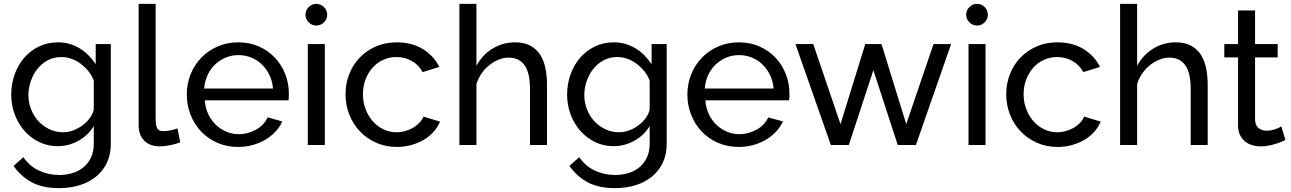

<svg xmlns="http://www.w3.org/2000/svg" viewBox="-20 -750 6679 993"><path d="M279 6Q226 6 181.5 -16Q137 -38 105 -75Q73 -112 55.5 -160Q38 -208 38 -260Q38 -315 55.5 -364.5Q73 -414 105 -451Q137 -488 181.5 -509.5Q226 -531 280 -531Q313 -531 341 -522.5Q369 -514 393.5 -499Q418 -484 438.5 -463Q459 -442 475 -418V-522H553V-6Q553 50 532.5 92.5Q512 135 476 164Q440 193 391.5 208Q343 223 287 223Q199 223 143 192Q87 161 50 108L101 63Q132 109 181 132Q230 155 287 155Q323 155 355.5 145Q388 135 412 115Q436 95 450.5 65Q465 35 465 -6V-98Q436 -50 385.5 -22Q335 6 279 6ZM306 -66Q334 -66 360 -76Q386 -86 408 -102.5Q430 -119 445 -140Q460 -161 465 -183V-333Q455 -360 437 -382Q419 -404 397 -420.5Q375 -437 349.5 -446Q324 -455 298 -455Q258 -455 226.5 -438Q195 -421 173 -393Q151 -365 139 -329.5Q127 -294 127 -258Q127 -219 141 -184Q155 -149 179 -123Q203 -97 236 -81.5Q269 -66 306 -66Z M697 -730H785V-135Q785 -113 788 -100.5Q791 -88 796.5 -81.5Q802 -75 809.5 -73.5Q817 -72 826 -72Q847 -72 866 -76.5Q885 -81 898 -86L912 -14Q890 -5 860 1Q830 7 807 7Q756 7 726.5 -22Q697 -51 697 -103Z M1212 10Q1153 10 1104 -11.5Q1055 -33 1020 -70Q985 -107 965.5 -156.5Q946 -206 946 -261Q946 -316 965.5 -365Q985 -414 1020.5 -451Q1056 -488 1105 -509.5Q1154 -531 1213 -531Q1272 -531 1320.5 -509Q1369 -487 1403 -450.5Q1437 -414 1455.5 -366Q1474 -318 1474 -265Q1474 -254 1473.5 -245Q1473 -236 1472 -231H1039Q1042 -192 1057 -160Q1072 -128 1096 -105Q1120 -82 1150.5 -69Q1181 -56 1215 -56Q1239 -56 1262 -62.5Q1285 -69 1305 -80Q1325 -91 1340.5 -107.5Q1356 -124 1364 -143L1440 -122Q1427 -93 1404.5 -69Q1382 -45 1352.5 -27.5Q1323 -10 1287 0Q1251 10 1212 10ZM1392 -292Q1389 -330 1373.5 -362Q1358 -394 1334 -417Q1310 -440 1279 -452.5Q1248 -465 1213 -465Q1178 -465 1147 -452Q1116 -439 1092 -416Q1068 -393 1053.5 -361.5Q1039 -330 1036 -292Z M1572 0V-522H1660V0ZM1560 -674Q1560 -697 1576.5 -713.5Q1593 -730 1616 -730Q1639 -730 1655.5 -713.5Q1672 -697 1672 -674Q1672 -651 1655.5 -634.5Q1639 -618 1616 -618Q1593 -618 1576.5 -634.5Q1560 -651 1560 -674Z M2033 10Q1974 10 1925 -12Q1876 -34 1841 -71Q1806 -108 1786.5 -157.5Q1767 -207 1767 -262Q1767 -317 1786 -366Q1805 -415 1840 -451.5Q1875 -488 1923.5 -509.5Q1972 -531 2032 -531Q2110 -531 2166.5 -496.5Q2223 -462 2252 -404L2166 -377Q2146 -414 2110 -434.5Q2074 -455 2030 -455Q1994 -455 1962 -440.5Q1930 -426 1907 -400Q1884 -374 1870.5 -339Q1857 -304 1857 -262Q1857 -221 1871 -185Q1885 -149 1908.5 -122.5Q1932 -96 1963.5 -81Q1995 -66 2031 -66Q2054 -66 2076.5 -72.5Q2099 -79 2117.5 -90Q2136 -101 2150 -116Q2164 -131 2170 -147L2256 -121Q2244 -93 2222.5 -68.5Q2201 -44 2172 -27Q2143 -10 2107.5 0Q2072 10 2033 10Z M2809 0H2721V-292Q2721 -373 2693 -412.5Q2665 -452 2611 -452Q2585 -452 2559 -441.5Q2533 -431 2510.5 -413Q2488 -395 2470.5 -370Q2453 -345 2444 -315V0H2356V-730H2444V-410Q2475 -467 2528 -499Q2581 -531 2644 -531Q2691 -531 2722.5 -514Q2754 -497 2773 -468Q2792 -439 2800.5 -399Q2809 -359 2809 -312Z M3154 6Q3101 6 3056.5 -16Q3012 -38 2980 -75Q2948 -112 2930.5 -160Q2913 -208 2913 -260Q2913 -315 2930.5 -364.5Q2948 -414 2980 -451Q3012 -488 3056.5 -509.5Q3101 -531 3155 -531Q3188 -531 3216 -522.5Q3244 -514 3268.5 -499Q3293 -484 3313.5 -463Q3334 -442 3350 -418V-522H3428V-6Q3428 50 3407.5 92.5Q3387 135 3351 164Q3315 193 3266.5 208Q3218 223 3162 223Q3074 223 3018 192Q2962 161 2925 108L2976 63Q3007 109 3056 132Q3105 155 3162 155Q3198 155 3230.5 145Q3263 135 3287 115Q3311 95 3325.5 65Q3340 35 3340 -6V-98Q3311 -50 3260.5 -22Q3210 6 3154 6ZM3181 -66Q3209 -66 3235 -76Q3261 -86 3283 -102.5Q3305 -119 3320 -140Q3335 -161 3340 -183V-333Q3330 -360 3312 -382Q3294 -404 3272 -420.5Q3250 -437 3224.5 -446Q3199 -455 3173 -455Q3133 -455 3101.5 -438Q3070 -421 3048 -393Q3026 -365 3014 -329.5Q3002 -294 3002 -258Q3002 -219 3016 -184Q3030 -149 3054 -123Q3078 -97 3111 -81.5Q3144 -66 3181 -66Z M3801 10Q3742 10 3693 -11.5Q3644 -33 3609 -70Q3574 -107 3554.5 -156.5Q3535 -206 3535 -261Q3535 -316 3554.5 -365Q3574 -414 3609.5 -451Q3645 -488 3694 -509.5Q3743 -531 3802 -531Q3861 -531 3909.5 -509Q3958 -487 3992 -450.5Q4026 -414 4044.5 -366Q4063 -318 4063 -265Q4063 -254 4062.5 -245Q4062 -236 4061 -231H3628Q3631 -192 3646 -160Q3661 -128 3685 -105Q3709 -82 3739.5 -69Q3770 -56 3804 -56Q3828 -56 3851 -62.5Q3874 -69 3894 -80Q3914 -91 3929.5 -107.5Q3945 -124 3953 -143L4029 -122Q4016 -93 3993.5 -69Q3971 -45 3941.5 -27.5Q3912 -10 3876 0Q3840 10 3801 10ZM3981 -292Q3978 -330 3962.5 -362Q3947 -394 3923 -417Q3899 -440 3868 -452.5Q3837 -465 3802 -465Q3767 -465 3736 -452Q3705 -439 3681 -416Q3657 -393 3642.5 -361.5Q3628 -330 3625 -292Z M4186 -522 4327 -108 4455 -522H4539L4667 -108L4808 -522H4899L4717 0H4623L4497 -387L4370 0H4277L4094 -522Z M4989 0V-522H5077V0ZM4977 -674Q4977 -697 4993.5 -713.5Q5010 -730 5033 -730Q5056 -730 5072.5 -713.5Q5089 -697 5089 -674Q5089 -651 5072.5 -634.5Q5056 -618 5033 -618Q5010 -618 4993.5 -634.5Q4977 -651 4977 -674Z M5450 10Q5391 10 5342 -12Q5293 -34 5258 -71Q5223 -108 5203.5 -157.5Q5184 -207 5184 -262Q5184 -317 5203 -366Q5222 -415 5257 -451.5Q5292 -488 5340.5 -509.5Q5389 -531 5449 -531Q5527 -531 5583.5 -496.5Q5640 -462 5669 -404L5583 -377Q5563 -414 5527 -434.5Q5491 -455 5447 -455Q5411 -455 5379 -440.5Q5347 -426 5324 -400Q5301 -374 5287.5 -339Q5274 -304 5274 -262Q5274 -221 5288 -185Q5302 -149 5325.5 -122.5Q5349 -96 5380.5 -81Q5412 -66 5448 -66Q5471 -66 5493.5 -72.5Q5516 -79 5534.5 -90Q5553 -101 5567 -116Q5581 -131 5587 -147L5673 -121Q5661 -93 5639.5 -68.5Q5618 -44 5589 -27Q5560 -10 5524.5 0Q5489 10 5450 10Z M6226 0H6138V-292Q6138 -373 6110 -412.5Q6082 -452 6028 -452Q6002 -452 5976 -441.5Q5950 -431 5927.5 -413Q5905 -395 5887.5 -370Q5870 -345 5861 -315V0H5773V-730H5861V-410Q5892 -467 5945 -499Q5998 -531 6061 -531Q6108 -531 6139.5 -514Q6171 -497 6190 -468Q6209 -439 6217.5 -399Q6226 -359 6226 -312Z M6628 -26Q6620 -22 6607 -16.5Q6594 -11 6577.5 -6Q6561 -1 6541.5 3Q6522 7 6501 7Q6477 7 6455.5 0.5Q6434 -6 6418 -19.5Q6402 -33 6392.5 -53.5Q6383 -74 6383 -102V-453H6312V-522H6383V-696H6471V-522H6588V-453H6471V-129Q6473 -100 6490 -87Q6507 -74 6530 -74Q6543 -74 6555.5 -76.5Q6568 -79 6578 -82.5Q6588 -86 6595.5 -90Q6603 -94 6607 -96Z"/></svg>

Font: Rising Sun
Style: Regular
Weight: 400
Designer: Matt McInerney, Pablo Impallari, Rodrigo Fuenzalida (Raleway font), Stephen Hutchings (Greek), Cristiano Sobral (main ch
Foundry: The Rising Sun Project Authors
Version: Version 4.327; ttfautohint (v1.8.4.7-5d5b-dirty)